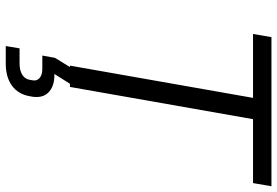

<svg xmlns="http://www.w3.org/2000/svg" viewBox="-168 -572 963 667"><g transform="rotate(90 313.5 -238.5)"><path d="M627 -700 616 -636H394L282 0H271L237 54H240Q276 54 296.5 70.5Q317 87 317 116Q317 125 316 130L314 141Q307 180 277.5 201.5Q248 223 201 223H140L148 175H201Q224 175 239 166Q254 157 257 141L259 130Q262 115 251 105.5Q240 96 220 96H173L181 52L213 0H208L320 -636H98L109 -700Z"/></g></svg>

Font: Bai Jamjuree
Style: Italic
Weight: 400
Italic angle: -10°
Version: Version 1.000; ttfautohint (v1.6)